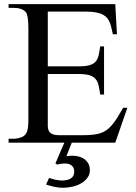

<svg xmlns="http://www.w3.org/2000/svg" viewBox="-20 -682 651 918"><path d="M531.2 0H21V-18.6H43.9Q48.3 -18.6 54.9 -19.3Q61.5 -20 69.1 -21.7Q76.7 -23.4 84 -26.4Q91.3 -29.3 96.2 -33.7Q101.1 -38.1 104.7 -43.5Q108.4 -48.8 110.8 -58.1Q113.3 -67.4 114.5 -81.5Q115.7 -95.7 115.7 -117.7V-547.4Q115.7 -579.6 112.3 -598.9Q108.9 -618.2 103 -624.5Q85.4 -644.5 43.9 -644.5H21V-662.1H531.2L539.1 -518.1H519.5Q516.1 -532.2 513.4 -545.7Q510.7 -559.1 506.1 -571.3Q501.5 -583.5 494.1 -593.5Q486.8 -603.5 473.9 -610.8Q460.9 -618.2 441.2 -622.3Q421.4 -626.5 392.1 -626.5H208.5V-364.7H354.5Q388.2 -364.7 407.5 -370.1Q426.8 -375.5 437 -387.2Q447.3 -398.9 451.4 -417Q455.6 -435.1 459 -460H477.5V-230H459Q455.6 -255.9 451.2 -274.4Q446.8 -293 436.5 -304.9Q426.3 -316.9 407.2 -322.5Q388.2 -328.1 354.5 -328.1H208.5V-80.1Q208.5 -66.9 213.1 -56.9Q217.8 -46.9 229.5 -41.3Q241.2 -35.6 264.6 -35.6H376.5Q403.3 -35.6 423.8 -37.8Q444.3 -40 460.7 -45.4Q477.1 -50.8 490 -60.3Q502.9 -69.8 515.4 -84.2Q527.8 -98.6 540.5 -118.9Q553.2 -139.2 568.8 -166.5H588.9ZM409.7 131.8Q409.7 151.9 398.4 167.5Q387.2 183.1 369.1 193.8Q351.1 204.6 327.9 210.2Q304.7 215.8 281.2 215.8Q260.7 215.8 239.7 211.2Q218.8 206.5 200.2 200.2L214.8 168.5Q221.2 170.9 229.2 173.3Q237.3 175.8 245.8 177.5Q254.4 179.2 262.2 180.2Q270 181.2 276.4 181.2Q304.2 181.2 319.6 170.4Q335 159.7 335 138.7Q335 121.6 325 111.6Q314.9 101.6 298.3 100.1Q286.6 99.1 274.9 100.6Q263.2 102.1 253.4 105L245.1 99.1L287.6 0H323.2L297.4 65.4Q310.5 62.5 326.2 62.5Q342.3 62.5 357.4 66.7Q372.6 70.8 384 79.1Q395.5 87.4 402.6 100.6Q409.7 113.8 409.7 131.8Z"/></svg>

Font: Doulos SIL Compact
Style: Regular
Weight: 400
Designer: Walt Agee, Victor Gaultney, Peter Martin, Debbi Hosken
Foundry: SIL International
Version: Version 4.110; 2011; Maintenance release ; LnSpcTght